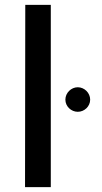

<svg xmlns="http://www.w3.org/2000/svg" viewBox="-20 -770 420 790"><path d="M83 0H189V-750H84ZM300 -310C327 -310 351 -332 351 -360C351 -388 327 -411 300 -411C273 -411 249 -388 249 -360C249 -332 273 -310 300 -310Z"/></svg>

Font: Oakes Medium
Style: Regular
Weight: 500
Designer: Samuel Oakes
Foundry: Samuel Oakes
Version: Version 1.003;PS 001.003;hotconv 1.0.88;makeotf.lib2.5.64775